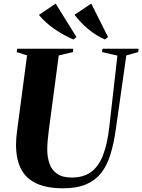

<svg xmlns="http://www.w3.org/2000/svg" viewBox="-20 -1006 768 1036"><path d="M661.5 -707 604.5 -305.5Q594 -232 576.2 -173.5Q558.5 -115 527 -74.2Q495.5 -33.5 445.5 -11.8Q395.5 10 321.5 10Q231.5 10 175.2 -16.8Q119 -43.5 92.8 -95.8Q66.5 -148 66.5 -224.5Q66.5 -243 68 -262.5Q69.5 -282 72.5 -303L126 -707L70 -725L72.5 -743H375.5L373.5 -725L297 -707L243.5 -304Q240 -276 237.5 -249.5Q235 -223 235 -199Q235 -158.5 246.5 -124.2Q258 -90 287 -69Q316 -48 367 -48Q429.5 -48 470.5 -77.2Q511.5 -106.5 535.5 -167.8Q559.5 -229 570 -323.5L613.5 -706L530.5 -725L533 -743H727.5L726 -725ZM563 -806 546 -793Q521.5 -803.5 498.5 -818Q475.5 -832.5 455 -849.8Q434.5 -867 416.2 -886.2Q398 -905.5 382 -926.5L472.5 -986.5ZM392.5 -806 376 -793Q350.5 -803.5 324.5 -818Q298.5 -832.5 273.8 -849.5Q249 -866.5 227.8 -885.8Q206.5 -905 190 -925.5L280.5 -986.5Z"/></svg>

Font: Merriweather 144pt ExtraBold
Style: Italic
Weight: 800
Italic angle: -7.8°
Version: Version 2.101